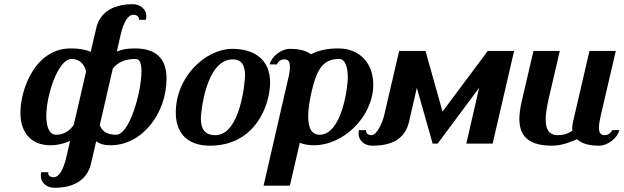

<svg xmlns="http://www.w3.org/2000/svg" viewBox="-20 -682 2962 912"><path d="M532 -42C486 -42 464 -60 454 -88L516 -357C539 -385 573 -402 625 -402C645 -402 652 -378 652 -343C652 -245 595 -42 532 -42ZM320 -402C358 -402 380 -378 389 -342L330 -88C310 -60 283 -42 247 -42C213 -42 200 -81 200 -132C200 -228 255 -402 320 -402ZM77 -147C77 -58 122 8 220 8C254 8 285 0 313 -13L295 65C280 129 258 160 235 160C218 160 209 151 209 141C209 140 210 138 210 136H176C174 142 174 147 174 153C174 189 205 210 239 210C343 210 397 162 412 96L437 -11C453 1 473 8 505 8C656 8 771 -144 771 -309C771 -405 720 -452 621 -452C585 -452 560 -448 535 -437L553 -517C568 -581 590 -612 613 -612C630 -612 640 -602 640 -592C640 -591 639 -589 639 -588H673C674 -594 675 -599 675 -605C675 -641 643 -662 610 -662C506 -662 452 -614 437 -548L411 -436C385 -447 353 -452 316 -452C146 -452 77 -256 77 -147Z M1144 -324C1144 -298 1123 -40 1003 -40C953 -40 934 -69 934 -120C934 -142 956 -400 1086 -400C1128 -400 1144 -371 1144 -324ZM1263 -290C1263 -397 1191 -450 1083 -450C960 -450 815 -321 815 -147C815 -49 871 10 977 10C1194 10 1263 -185 1263 -290Z M1753 -281C1753 -378 1692 -452 1587 -452C1538 -452 1494 -444 1457 -424C1437 -440 1404 -450 1358 -450C1315 -450 1269 -413 1261 -376H1295C1303 -393 1316 -400 1332 -400C1351 -400 1357 -386 1357 -364C1357 -348 1354 -327 1348 -305L1232 200H1357L1404 -4C1423 4 1445 8 1471 8C1613 8 1753 -129 1753 -281ZM1498 -42C1457 -42 1444 -80 1444 -129C1444 -165 1451 -207 1460 -246C1484 -349 1512 -402 1591 -402C1620 -402 1632 -363 1632 -312C1632 -271 1605 -42 1498 -42Z M1923 -104 1960 -265 2035 0H2059L2256 -265L2195 0H2320L2422 -440H2297L2082 -152L2001 -440H1876L1805 -135C1797 -98 1769 -40 1745 -40C1729 -40 1719 -49 1719 -60V-64H1685C1684 -59 1683 -54 1683 -49C1683 -16 1709 10 1748 10C1835 10 1903 -17 1923 -104Z M2780 -440 2702 -104C2700 -94 2698 -84 2698 -75C2698 -71 2699 -66 2699 -62C2684 -51 2664 -40 2630 -40C2597 -40 2572 -56 2572 -115C2572 -140 2577 -171 2586 -212L2639 -440H2514L2458 -200C2451 -169 2447 -141 2447 -117C2447 -31 2495 10 2604 10C2651 10 2698 -11 2721 -21C2740 -2 2774 10 2825 10C2868 10 2913 -27 2922 -64H2888C2880 -47 2866 -40 2850 -40C2832 -40 2825 -54 2825 -76C2825 -92 2829 -113 2834 -135L2905 -440Z"/></svg>

Font: Pfennig
Style: BoldItalic
Weight: 700
Italic angle: -13°
Version: Version 20100423